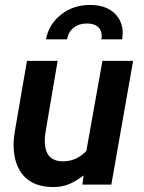

<svg xmlns="http://www.w3.org/2000/svg" viewBox="-20 -746 581 776"><path d="M35 -161Q35 -187 42 -227L89 -500H213L168 -236Q161 -198 161 -178Q161 -135 179.5 -114.5Q198 -94 235 -94Q289 -94 329 -136L394 -500H518L430 0H313L318 -37Q288 -14 259.5 -2Q231 10 196 10Q116 10 75.5 -35.5Q35 -81 35 -161ZM476 -612Q476 -605 474 -587H390L391 -601Q391 -625 375.5 -638Q360 -651 331 -651Q299 -651 277.5 -634Q256 -617 251 -587H166Q176 -646 225.5 -686Q275 -726 344 -726Q406 -726 441 -694Q476 -662 476 -612Z"/></svg>

Font: Cabin
Style: Bold Italic
Weight: 700
Italic angle: -7°
Designer: Pablo Impallari
Foundry: Pablo Impallari. http://www.impallari.com Igino Marini. http://www.ikern.com
Version: Version 2.200